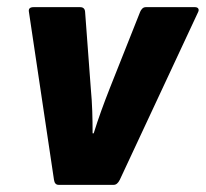

<svg xmlns="http://www.w3.org/2000/svg" viewBox="-20 -517 576 537"><path d="M144 0Q133 0 131 -14L61 -483Q58 -497 74 -497H204Q217 -497 218 -484L234 -269Q237 -237 238 -206.5Q239 -176 239 -144H242Q252 -176 263 -206.5Q274 -237 287 -270L372 -484Q374 -489 378 -493Q382 -497 388 -497H525Q532 -497 534.5 -493Q537 -489 534 -483L315 -14Q308 0 298 0Z"/></svg>

Font: Sofia Sans Semi Condensed Black
Style: Italic
Weight: 900
Italic angle: -9°
Version: Version 4.100